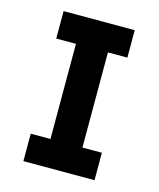

<svg xmlns="http://www.w3.org/2000/svg" viewBox="-91 -629 578 696"><g transform="rotate(15 198.5 -281.5)"><path d="M136 -18V-545H256V-18ZM62 0V-103H329V0ZM62 -460V-563H329V-460Z"/></g></svg>

Font: Darker Grotesque Light ExtraBold
Style: Regular
Weight: 800
Version: Version 1.000;gftools[0.9.28]